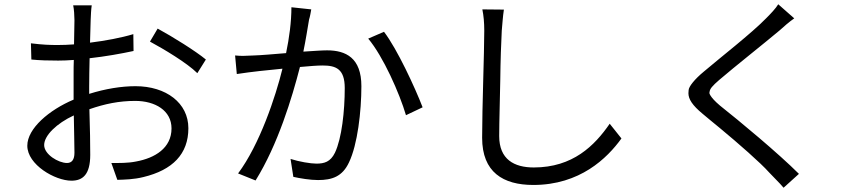

<svg xmlns="http://www.w3.org/2000/svg" viewBox="-20 -821 4040 900"><path d="M398 -414C398 -454 399 -501 400 -548C472 -556 546 -569 606 -582L605 -661C549 -644 474 -630 402 -621C403 -665 404 -704 405 -728C406 -751 407 -777 410 -796H323C327 -779 329 -746 329 -726C329 -707 328 -665 327 -613C300 -611 275 -610 251 -610C215 -610 181 -611 125 -618L127 -542C166 -538 208 -537 253 -537C275 -537 299 -538 326 -540C325 -517 325 -497 325 -474V-354C211 -306 108 -219 108 -138C108 -49 238 26 315 26C368 26 403 -3 403 -95C403 -137 402 -226 399 -309C471 -334 538 -348 614 -348C707 -348 784 -303 784 -219C784 -127 706 -80 618 -64C579 -56 539 -57 502 -57L530 22C565 21 608 20 652 9C789 -24 863 -99 863 -220C863 -338 759 -417 615 -417C550 -417 474 -405 398 -381ZM683 -626C746 -592 857 -526 905 -478L945 -542C898 -581 789 -649 719 -687ZM294 -57C254 -57 187 -97 187 -141C187 -186 246 -243 326 -280C327 -208 329 -141 329 -105C329 -73 317 -57 294 -57Z M1346 -787C1346 -719 1336 -644 1321 -572C1261 -567 1203 -562 1170 -561C1139 -560 1123 -559 1118 -559C1106 -559 1094 -560 1082 -561L1090 -474C1162 -485 1232 -492 1304 -499C1272 -368 1197 -143 1096 -8L1178 25C1283 -144 1349 -363 1386 -507C1429 -511 1468 -514 1492 -514C1555 -514 1596 -498 1596 -408C1596 -301 1582 -172 1550 -105C1529 -62 1500 -54 1463 -54C1436 -54 1382 -63 1342 -76L1355 8C1386 15 1434 23 1471 23C1536 23 1585 7 1616 -60C1656 -143 1674 -299 1674 -417C1674 -550 1601 -585 1513 -585C1489 -585 1449 -582 1402 -579C1413 -632 1422 -690 1427 -719C1428 -726 1429 -732 1432 -741L1435 -755C1436 -763 1438 -770 1439 -777ZM1706 -640C1776 -557 1853 -383 1883 -281L1961 -318C1926 -409 1842 -591 1780 -672Z M2241 -777C2247 -748 2250 -715 2250 -677C2250 -572 2240 -321 2240 -175C2240 -14 2338 46 2480 46C2698 46 2826 -79 2893 -172L2838 -241C2767 -138 2665 -36 2482 -36C2390 -36 2320 -74 2320 -183C2320 -220 2321 -260 2322 -307L2325 -444C2326 -536 2329 -621 2332 -677C2335 -709 2337 -744 2342 -776Z M3628 -801C3617 -782 3591 -755 3571 -735C3503 -665 3355 -550 3280 -486C3235 -449 3209 -415 3208 -399C3207 -390 3207 -385 3207 -384C3207 -356 3226 -327 3273 -288C3296 -269 3323 -246 3354 -221C3441 -149 3546 -57 3585 -13C3606 10 3633 35 3653 59L3725 -6C3629 -102 3446 -254 3355 -326C3305 -368 3303 -388 3306 -388C3306 -404 3320 -419 3351 -446C3422 -507 3565 -620 3635 -679C3651 -694 3680 -719 3703 -735Z"/></svg>

Font: Spoqa Han Sans Neo Regular
Style: Regular
Weight: 400
Designer: [Spoqa Han Sans Neo] Dong-huui Kim  Younghwa Kang  Yujin Lee  [Noto Sans] Ryoko NISHIZUKA  (kana & ideographs); Paul D. 
Foundry: Spoqa (http://www.spoqa-han-sans.com)
Version: Version 1.000